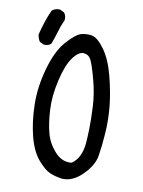

<svg xmlns="http://www.w3.org/2000/svg" viewBox="-87 -842 675 905"><g transform="rotate(10 250.0 -389.0)"><path d="M272.5 2Q242.2 -2 215.8 -12.7Q189.5 -23.4 156.2 -62Q123 -100.6 105.5 -168Q87.9 -235.4 85.9 -319.3Q84 -403.3 109.4 -493.7Q134.8 -584 175.8 -629.9Q216.8 -675.8 240.7 -683.6Q264.6 -691.4 293 -687.5Q321.3 -683.6 355.5 -636.7Q389.6 -589.8 409.2 -513.2Q428.7 -436.5 435.1 -372.1Q441.4 -307.6 437 -244.1Q432.6 -180.7 424.8 -133.8Q417 -86.9 370.1 -40.5Q323.2 5.9 272.5 2ZM305.7 -80.1Q329.1 -96.7 340.8 -122.1Q352.5 -147.5 355.5 -177.7Q358.4 -208 359.4 -252.4Q360.4 -296.9 357.4 -357.9Q354.5 -418.9 336.9 -484.4Q319.3 -549.8 308.1 -572.8Q296.9 -595.7 272.5 -598.1Q248 -600.6 220.7 -563.5Q193.4 -526.4 175.8 -449.2Q158.2 -372.1 162.1 -306.6Q166 -241.2 178.7 -195.3Q191.4 -149.4 226.1 -111.8Q260.7 -74.2 305.7 -80.1ZM78.1 -605.5 58.6 -615.2Q48.8 -630.9 46.9 -648.4Q54.7 -679.7 64.5 -710Q74.2 -740.2 87.9 -769.5Q103.5 -783.2 127 -781.2L146.5 -771.5Q158.2 -757.8 156.2 -736.3Q142.6 -707 133.8 -675.8Q125 -644.5 113.3 -615.2Q99.6 -603.5 78.1 -605.5Z"/></g></svg>

Font: JasonHandwriting4
Style: Regular
Weight: 400
Version: Version 1.01.21